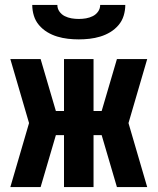

<svg xmlns="http://www.w3.org/2000/svg" viewBox="-20 -760 640 780"><path d="M578 0H455L393 -211H360V0H240V-211H207L145 0H22L98 -260L22 -520H145L207 -309H240V-520H360V-309H393L455 -520H578L502 -260ZM300 -600Q278 -600 256 -602.5Q234 -605 212.5 -611.5Q191 -618 172 -629.5Q153 -641 138.5 -658Q124 -675 117.5 -696.5Q111 -718 111 -740H213Q213 -725 221.5 -713Q230 -701 243 -694.5Q256 -688 270.5 -685.5Q285 -683 300 -683Q315 -683 329.5 -685.5Q344 -688 357 -694.5Q370 -701 378.5 -713Q387 -725 387 -740H489Q489 -718 482.5 -696.5Q476 -675 461.5 -658Q447 -641 428 -629.5Q409 -618 387.5 -611.5Q366 -605 344 -602.5Q322 -600 300 -600Z"/></svg>

Font: Iosevka SS04 Heavy Extended
Style: Regular
Weight: 900
Width: 7
Monospace: yes
Designer: Belleve Invis
Foundry: Belleve Invis
Version: Version 19.0.0; ttfautohint (v1.8.4)